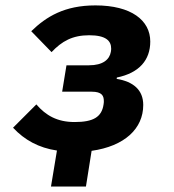

<svg xmlns="http://www.w3.org/2000/svg" viewBox="-20 -548 640 708"><path d="M190 7.1 168 139.9H296.9L317.8 8.2C438.9 -8.9 508.2 -73.2 508.2 -160.9C508.2 -215.9 471.9 -247.2 410.2 -257.1L410.9 -262.1C494 -279.1 534.1 -327.1 534.1 -394.9C534.1 -473 464.1 -528.1 332 -528.1C218 -528.1 150.9 -486.9 95.2 -432.9L170.1 -355.8C208.1 -396 247.2 -418 308.9 -418C371.1 -418 389.9 -397 389.9 -369C389.9 -366.1 389.9 -362.9 388.8 -356.9C383.9 -328.8 360.1 -307.2 307.9 -307.2H225.1L209.2 -209.9H317.8C355.8 -209.9 362.9 -195 362.9 -175.1C362.9 -171.2 362.9 -169 361.9 -163C355.1 -116.1 323.9 -98 255 -98C191.1 -98 149.1 -122.2 114 -163L28.1 -77.1C70 -32 122.9 -2.8 190 7.1Z"/></svg>

Font: Margiela Mono Italic Bold It
Style: Regular
Weight: 700
Designer: Mike Abbink, Paul van der Laan, Pieter van Rosmalen
Foundry: Bold Monday
Version: Version 2.003 2021